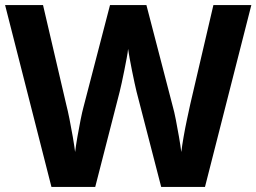

<svg xmlns="http://www.w3.org/2000/svg" viewBox="-20 -734 1007 754"><path d="M967 -714 785 0H613L516 -375Q513 -386 508.5 -408Q504 -430 498.5 -456Q493 -482 489 -505.5Q485 -529 483 -542Q482 -529 477.5 -505.5Q473 -482 468 -456.5Q463 -431 458 -408.5Q453 -386 450 -374L354 0H182L0 -714H149L240 -324Q246 -301 253 -266Q260 -231 266 -196Q272 -161 275 -137Q278 -162 284 -196.5Q290 -231 296.5 -263.5Q303 -296 308 -314L412 -714H555L659 -314Q664 -297 670.5 -264Q677 -231 683 -196Q689 -161 692 -137Q695 -162 701 -196.5Q707 -231 714.5 -266Q722 -301 727 -324L818 -714Z"/></svg>

Font: RS Noto Sans
Style: Bold
Weight: 700
Designer: Monotype Design Team
Foundry: Monotype Imaging Inc.
Version: Version 3.10